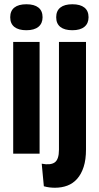

<svg xmlns="http://www.w3.org/2000/svg" viewBox="-20 -722 465 902"><path d="M42 0V-525H166V0ZM104 -580Q67 -580 47.5 -595.5Q28 -611 28 -641Q28 -671 47.5 -686.5Q67 -702 104 -702Q141 -702 160.5 -686.5Q180 -671 180 -641Q180 -612 160.5 -596Q141 -580 104 -580ZM238 160Q226 160 213 158.5Q200 157 186 153L176 47Q217 55 237 41Q257 27 257 -19V-525H384V-20Q384 28 373 62Q362 96 342.5 118Q323 140 296.5 150Q270 160 238 160ZM320 -580Q283 -580 263.5 -595.5Q244 -611 244 -641Q244 -671 263.5 -686.5Q283 -702 320 -702Q357 -702 376.5 -686.5Q396 -671 396 -641Q396 -612 376.5 -596Q357 -580 320 -580Z"/></svg>

Font: Bricolage Grotesque 72pt SemiCondensed SemiBold
Style: Regular
Weight: 600
Width: 4
Designer: Mathieu Triay
Foundry: Atelier Triay
Version: Version 1.001;gftools[0.9.33.dev8+g029e19f]